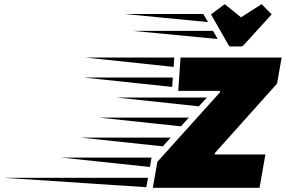

<svg xmlns="http://www.w3.org/2000/svg" viewBox="-583 -901 1371 921"><path d="M150 0 172 -125 473 -459 471 -465H272L283 -625H768L746 -500L447 -166L448 -160H690L662 0ZM250 -580 -173 -625H253ZM243 -484 -181 -529H246ZM371 -391 -23 -433H409ZM285 -295 -109 -337H323ZM198 -199 -196 -241H236ZM136 -100 -288 -145H144ZM119 -3 -563 -48H127ZM570 -678H525Q520 -678 517 -680.5Q514 -683 512 -687L429 -832L495 -881L573 -818L672 -881L720 -832L588 -687Q581 -678 570 -678ZM415 -795 14 -834H392ZM461 -714 53 -753H439Z"/></svg>

Font: Faster One
Style: Regular
Weight: 400
Designer: Eduardo Rodriguez Tunni
Foundry: Eduardo Rodriguez Tunni
Version: Version 1.003; ttfautohint (v1.8.4.7-5d5b);gftools[0.9.23]